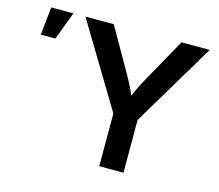

<svg xmlns="http://www.w3.org/2000/svg" viewBox="-103 -859 1128 991"><g transform="rotate(15 461.0 -364.0)"><path d="M504.9 0V-281.7L236.3 -727.5H387.7L518.1 -499Q538.6 -463.9 554.7 -429.9Q570.8 -396 587.9 -349.6H553.7Q570.3 -396.5 586.4 -430.7Q602.5 -464.8 622.1 -499L749.5 -727.5H900.4L634.3 -281.7V0ZM37.6 -578.1 53.7 -727.5H171.9L115.7 -578.1Z"/></g></svg>

Font: Inter 17pt SemiBold
Style: Regular
Weight: 600
Version: Version 4.001;git-66647c0bb